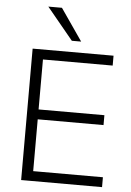

<svg xmlns="http://www.w3.org/2000/svg" viewBox="-61 -981 699 1026"><g transform="rotate(5 288.0 -468.0)"><path d="M92 0V-705H526V-652H152V-384H505V-331H152V-53H526V0ZM297 -765 156 -936H229L347 -765Z"/></g></svg>

Font: Nunito Sans 12pt Light
Style: Regular
Weight: 300
Designer: Vernon Adams
Foundry: Vernon Adams
Version: Version 3.101;gftools[0.9.27]